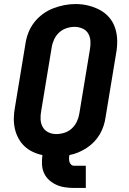

<svg xmlns="http://www.w3.org/2000/svg" viewBox="-20 -766 640 951"><path d="M347 165Q324 165 301 161.5Q278 158 258.5 149Q239 140 223 125.5Q207 111 198 91Q189 71 188 48Q187 25 190 2Q165 -3 142 -14Q119 -25 101 -42Q83 -59 71 -81.5Q59 -104 53.5 -129Q48 -154 48.5 -181Q49 -208 54 -234L106 -549Q110 -577 120.5 -604Q131 -631 149 -654.5Q167 -678 191.5 -696Q216 -714 243 -724.5Q270 -735 298 -740.5Q326 -746 354 -746Q387 -746 417.5 -738.5Q448 -731 475 -716.5Q502 -702 521.5 -679Q541 -656 550.5 -626.5Q560 -597 560.5 -565Q561 -533 555 -501L503 -186Q500 -164 493 -142.5Q486 -121 474 -100.5Q462 -80 445.5 -63Q429 -46 409 -33Q389 -20 367.5 -11Q346 -2 324 2Q322 10 322 19Q322 28 324 35.5Q326 43 332 49Q338 55 347 55H405V165ZM258 -102Q279 -102 299.5 -108.5Q320 -115 336 -130Q352 -145 361 -164.5Q370 -184 373 -204L425 -519Q429 -540 428 -561Q427 -582 417.5 -599Q408 -616 389 -624.5Q370 -633 349 -633Q329 -633 308.5 -626Q288 -619 272.5 -604.5Q257 -590 248 -570.5Q239 -551 236 -531L184 -216Q180 -196 181 -175Q182 -154 191.5 -137Q201 -120 219 -111Q237 -102 258 -102Z"/></svg>

Font: Iosevka Curly XBdEx
Style: Italic
Weight: 800
Width: 7
Italic angle: -9°
Monospace: yes
Designer: Belleve Invis
Foundry: Belleve Invis
Version: Version 11.1.0; ttfautohint (v1.8.3)